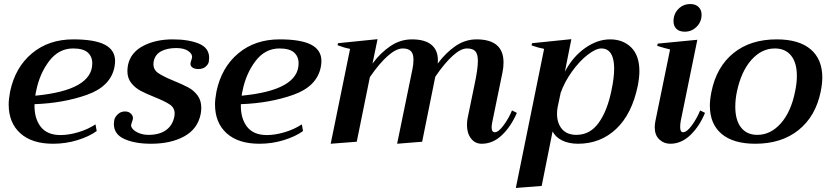

<svg xmlns="http://www.w3.org/2000/svg" viewBox="-20 -702 4105 951"><path d="M550 -400Q550 -387 547 -370Q528 -274 411 -232.5Q294 -191 151 -186Q149 -117 181 -75Q213 -33 280 -33Q320 -33 367.5 -47Q415 -61 453 -86L459 -53Q422 -26 364 -8Q306 10 243 10Q138 10 80.5 -42Q23 -94 23 -185Q23 -210 30 -248Q55 -368 138 -437.5Q221 -507 343 -507Q449 -507 499.5 -480.5Q550 -454 550 -400ZM342 -462Q271 -462 223.5 -399.5Q176 -337 159 -251Q157 -244 155 -228Q437 -255 437 -388Q437 -422 414.5 -442Q392 -462 342 -462Z M544 -88Q544 -94 546 -108Q549 -122 563.5 -136Q578 -150 599 -150Q618 -150 629.5 -138Q641 -126 638 -111Q637 -106 634 -98.5Q631 -91 630 -86Q627 -75 637.5 -63Q648 -51 669 -42.5Q690 -34 716 -34Q770 -34 803 -58Q836 -82 844 -127Q845 -132 845 -140Q845 -168 821.5 -184Q798 -200 746 -221Q703 -238 676 -252.5Q649 -267 630 -291Q611 -315 611 -350Q611 -364 614 -380Q627 -442 689 -474.5Q751 -507 835 -507Q914 -507 965 -486Q1016 -465 1016 -415Q1016 -409 1014 -395Q1011 -382 997.5 -371Q984 -360 962 -360Q943 -360 932 -368.5Q921 -377 924 -392Q925 -397 927.5 -403.5Q930 -410 931 -417Q934 -434 913 -449Q892 -464 853 -464Q808 -464 778 -448Q748 -432 741 -397Q740 -392 740 -384Q740 -356 764.5 -339.5Q789 -323 840 -302Q884 -284 911.5 -269.5Q939 -255 958 -230Q977 -205 977 -168Q977 -154 974 -137Q959 -63 892.5 -26.5Q826 10 728 10Q648 10 596 -13.5Q544 -37 544 -88Z M1572 -400Q1572 -387 1569 -370Q1550 -274 1433 -232.5Q1316 -191 1173 -186Q1171 -117 1203 -75Q1235 -33 1302 -33Q1342 -33 1389.5 -47Q1437 -61 1475 -86L1481 -53Q1444 -26 1386 -8Q1328 10 1265 10Q1160 10 1102.5 -42Q1045 -94 1045 -185Q1045 -210 1052 -248Q1077 -368 1160 -437.5Q1243 -507 1365 -507Q1471 -507 1521.5 -480.5Q1572 -454 1572 -400ZM1364 -462Q1293 -462 1245.5 -399.5Q1198 -337 1181 -251Q1179 -244 1177 -228Q1459 -255 1459 -388Q1459 -422 1436.5 -442Q1414 -462 1364 -462Z M2540 -143Q2512 -77 2467 -33.5Q2422 10 2366 10Q2333 10 2313 -16Q2293 -42 2293 -83Q2293 -100 2296 -116L2329 -276Q2347 -359 2347 -400Q2347 -434 2334.5 -448Q2322 -462 2293 -462Q2262 -462 2221.5 -425Q2181 -388 2136 -322L2071 0L1947 10L2023 -360Q2028 -383 2028 -406Q2028 -437 2014.5 -449.5Q2001 -462 1975 -462Q1942 -462 1899.5 -424Q1857 -386 1812 -320L1747 0L1618 10L1714 -460Q1686 -465 1652 -478L1654 -488L1850 -508L1825 -387Q1864 -440 1913.5 -473.5Q1963 -507 2020 -507Q2084 -507 2116.5 -480.5Q2149 -454 2149 -403L2148 -387Q2187 -440 2235.5 -473.5Q2284 -507 2340 -507Q2474 -507 2474 -393Q2474 -367 2469 -344L2419 -101Q2415 -81 2415 -72Q2415 -47 2431 -47Q2449 -47 2474.5 -81.5Q2500 -116 2516 -155Z M2675 -460Q2647 -465 2613 -477L2615 -488L2810 -508L2778 -347Q2817 -421 2878 -464Q2939 -507 3002 -507Q3066 -507 3106.5 -467Q3147 -427 3147 -349Q3147 -319 3139 -277Q3110 -137 3032 -63.5Q2954 10 2843 10Q2798 10 2765 -6Q2732 -22 2717 -51L2663 219L2535 229ZM3009 -256Q3022 -317 3022 -363Q3022 -411 3006 -436.5Q2990 -462 2959 -462Q2931 -462 2890.5 -430.5Q2850 -399 2813 -347.5Q2776 -296 2757 -242L2742 -171Q2739 -155 2739 -138Q2739 -92 2763.5 -63Q2788 -34 2835 -34Q2903 -34 2946 -94.5Q2989 -155 3009 -256Z M3316 -597Q3316 -633 3340 -657.5Q3364 -682 3399 -682Q3425 -682 3440 -667.5Q3455 -653 3455 -629Q3455 -594 3430.5 -569.5Q3406 -545 3372 -545Q3345 -545 3330.5 -559Q3316 -573 3316 -597ZM3223 -71Q3223 -85 3226 -101L3299 -457Q3273 -463 3235 -475L3238 -486L3434 -505L3352 -104Q3349 -88 3349 -72Q3349 -47 3363 -47Q3382 -47 3406.5 -80.5Q3431 -114 3448 -155L3472 -143Q3445 -77 3400 -33.5Q3355 10 3300 10Q3268 10 3245.5 -11.5Q3223 -33 3223 -71Z M3496 -179Q3496 -208 3504 -248Q3529 -371 3613 -439Q3697 -507 3827 -507Q3937 -507 3995 -458Q4053 -409 4053 -318Q4053 -288 4045 -248Q4020 -126 3935.5 -58Q3851 10 3721 10Q3612 10 3554 -39Q3496 -88 3496 -179ZM3918 -248Q3927 -290 3927 -326Q3927 -391 3898.5 -426.5Q3870 -462 3818 -462Q3752 -462 3701.5 -405Q3651 -348 3630 -248Q3622 -211 3622 -173Q3622 -107 3650.5 -70.5Q3679 -34 3731 -34Q3797 -34 3847.5 -91Q3898 -148 3918 -248Z"/></svg>

Font: Trirong SemiBold
Style: Italic
Weight: 600
Italic angle: -12°
Designer: Katatrad Team
Foundry: CadsonDemak
Version: Version 1.001